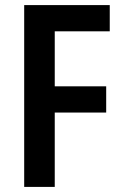

<svg xmlns="http://www.w3.org/2000/svg" viewBox="-20 -734 482 754"><path d="M195 0V-292H397V-395H195V-611H411V-714H75V0Z"/></svg>

Font: Noto Sans Armenian Condensed SemiBold
Style: Regular
Weight: 600
Width: 3
Designer: Monotype Design Team
Foundry: Monotype Imaging Inc.
Version: Version 2.008